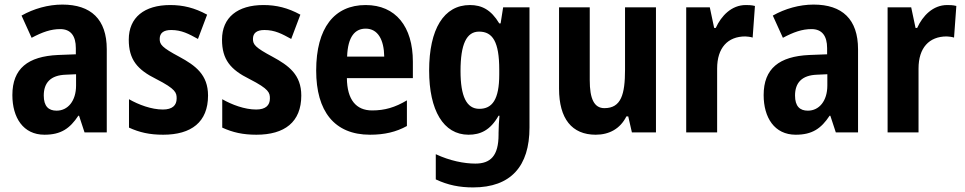

<svg xmlns="http://www.w3.org/2000/svg" viewBox="-20 -671 4212 838"><path d="M252 -651C190 -651 127 -633 74 -603L118 -506C165 -531 202 -544 243 -544C289 -544 311 -514 311 -461V-434L233 -431C102 -425 34 -372 34 -256C34 -158 81 -83 174 -83C246 -83 285 -110 322 -166H325L349 -93H446V-456C446 -587 377 -651 252 -651ZM268 -345 312 -347V-298C312 -230 276 -188 227 -188C192 -188 171 -207 171 -254C171 -309 200 -343 268 -345Z M888 -254C888 -345 833 -385 763 -423C686 -464 677 -477 677 -501C677 -527 694 -540 727 -540C773 -540 804 -523 844 -501L884 -607C829 -637 779 -649 723 -649C610 -649 542 -595 542 -498C542 -411 579 -367 662 -326C748 -282 751 -266 751 -241C751 -211 732 -193 691 -193C641 -193 585 -214 543 -238V-114C589 -93 633 -83 692 -83C815 -83 888 -138 888 -254Z M1295 -254C1295 -345 1240 -385 1170 -423C1093 -464 1084 -477 1084 -501C1084 -527 1101 -540 1134 -540C1180 -540 1211 -523 1251 -501L1291 -607C1236 -637 1186 -649 1130 -649C1017 -649 949 -595 949 -498C949 -411 986 -367 1069 -326C1155 -282 1158 -266 1158 -241C1158 -211 1139 -193 1098 -193C1048 -193 992 -214 950 -238V-114C996 -93 1040 -83 1099 -83C1222 -83 1295 -138 1295 -254Z M1576 -649C1439 -649 1360 -549 1360 -363C1360 -186 1439 -83 1595 -83C1658 -83 1709 -95 1756 -121V-233C1704 -202 1659 -189 1604 -189C1534 -189 1495 -236 1494 -330H1782V-402C1782 -555 1707 -649 1576 -649ZM1576 -546C1629 -546 1656 -498 1657 -424H1495C1498 -512 1530 -546 1576 -546Z M2031 -649C1917 -649 1853 -544 1853 -363C1853 -190 1915 -83 2025 -83C2076 -83 2120 -102 2156 -166H2160C2158 -144 2156 -116 2156 -91V-83C2156 9 2121 43 2055 43C2006 43 1944 31 1882 2V112C1935 137 1986 147 2045 147C2210 147 2291 54 2291 -114V-639H2176L2165 -569H2159C2123 -629 2082 -649 2031 -649ZM2071 -533C2130 -533 2159 -489 2159 -367V-346C2159 -236 2128 -196 2072 -196C2016 -196 1990 -251 1990 -361C1990 -478 2016 -533 2071 -533Z M2843 -639H2708V-367C2708 -259 2691 -199 2618 -199C2573 -199 2554 -240 2554 -321V-639H2420V-284C2420 -153 2476 -83 2580 -83C2639 -83 2687 -109 2714 -163H2722L2738 -93H2843Z M3235 -649C3173 -649 3128 -602 3104 -549H3097L3078 -639H2975V-93H3110V-372C3110 -462 3156 -512 3233 -512C3239 -512 3257 -510 3265 -507L3275 -645C3260 -649 3245 -649 3235 -649Z M3531 -651C3469 -651 3406 -633 3353 -603L3397 -506C3444 -531 3481 -544 3522 -544C3568 -544 3590 -514 3590 -461V-434L3512 -431C3381 -425 3313 -372 3313 -256C3313 -158 3360 -83 3453 -83C3525 -83 3564 -110 3601 -166H3604L3628 -93H3725V-456C3725 -587 3656 -651 3531 -651ZM3547 -345 3591 -347V-298C3591 -230 3555 -188 3506 -188C3471 -188 3450 -207 3450 -254C3450 -309 3479 -343 3547 -345Z M4114 -649C4052 -649 4007 -602 3983 -549H3976L3957 -639H3854V-93H3989V-372C3989 -462 4035 -512 4112 -512C4118 -512 4136 -510 4144 -507L4154 -645C4139 -649 4124 -649 4114 -649Z"/></svg>

Font: Noto Sans Kannada UI Condensed
Style: Bold
Weight: 700
Width: 3
Designer: Jelle Bosma - Monotype Design Team
Foundry: Monotype Imaging Inc.
Version: Version 2.005